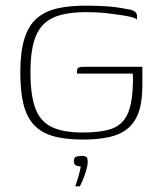

<svg xmlns="http://www.w3.org/2000/svg" viewBox="-20 -486 566 681"><path d="M274 9Q210 9 167.5 -3.5Q125 -16 99.5 -44Q74 -72 63 -117.5Q52 -163 52 -230Q52 -302 66.5 -348.5Q81 -395 110 -420.5Q139 -446 182.5 -456Q226 -466 285 -466Q324 -466 359.5 -463.5Q395 -461 429 -454Q445 -452 453 -448Q461 -444 463.5 -439Q466 -434 466 -429V-417Q458 -423 442 -426.5Q426 -430 406 -433Q386 -436 364.5 -438.5Q343 -441 322.5 -442Q302 -443 286 -443Q211 -443 168 -423Q125 -403 106.5 -356.5Q88 -310 88 -230Q88 -151 104.5 -104Q121 -57 161.5 -36.5Q202 -16 274 -16Q337 -16 375 -29Q413 -42 431 -78.5Q449 -115 451 -183Q452 -198 451.5 -209Q451 -220 451 -225H253Q253 -235 254 -240Q255 -245 260.5 -247Q266 -249 276 -249H485V-184Q485 -127 472.5 -90Q460 -53 434 -31Q408 -9 368 0Q328 9 274 9ZM247 175Q252 161 256 147.5Q260 134 263 122Q266 110 266 104Q265 104 264.5 104Q264 104 262 104Q256 104 249 100.5Q242 97 242 86Q242 73 249.5 70Q257 67 270 67Q277 67 282 68.5Q287 70 289 74.5Q291 79 291 88Q291 101 285.5 119.5Q280 138 273 154Q266 170 263 175Z"/></svg>

Font: Genos ExtraLight
Style: Regular
Weight: 250
Designer: Robert E. Leuschke
Foundry: Robert E. Leuschke
Version: Version 1.010